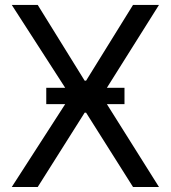

<svg xmlns="http://www.w3.org/2000/svg" viewBox="-20 -747 682 767"><path d="M318.2 -424.7H323.9L511.4 -727.3H615.1L407 -396.3H477.3V-331H407L615.1 0H511.4L323.9 -296.9H318.2L130.7 0H27L240.4 -331H164.8V-396.3H240.4L27 -727.3H130.7Z"/></svg>

Font: Fast_Sans-Dotted
Style: Regular
Weight: 400
Version: Version 3.018